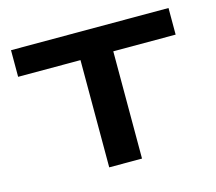

<svg xmlns="http://www.w3.org/2000/svg" viewBox="-78 -594 776 690"><g transform="rotate(-15 309.5 -249.0)"><path d="M248 0V-399H16V-498H602V-399H370V0Z"/></g></svg>

Font: Nunito Sans 7pt Expanded SemiBold
Style: Regular
Weight: 600
Width: 7
Designer: Vernon Adams
Foundry: Vernon Adams
Version: Version 3.101;gftools[0.9.27]